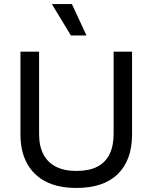

<svg xmlns="http://www.w3.org/2000/svg" viewBox="-20 -915 754 948"><path d="M357 13Q303 13 259 1.5Q215 -10 182 -32.5Q149 -55 126.5 -87Q104 -119 92.5 -160Q81 -201 81 -251V-660H173V-254Q173 -194 194 -153.5Q215 -113 256 -92Q297 -71 357 -71Q419 -71 459.5 -91.5Q500 -112 520.5 -153Q541 -194 541 -254V-660H632V-251Q632 -125 562 -56Q492 13 357 13ZM330 -740 236 -895H335L407 -740Z"/></svg>

Font: Bricolage Grotesque 96pt ExtraBold
Style: Regular
Weight: 400
Version: Version 1.001;gftools[0.9.33.dev8+g029e19f]